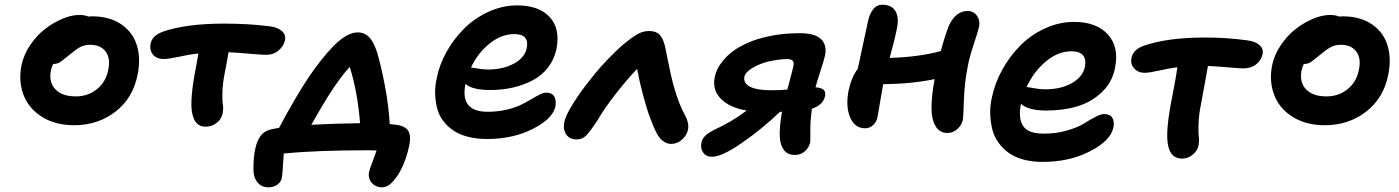

<svg xmlns="http://www.w3.org/2000/svg" viewBox="-20 -610 5998 823"><path d="M297.9 -73.2Q218.3 -73.2 161.4 -108.2Q104.5 -143.1 81.5 -201.4Q58.6 -259.8 71.8 -329.1Q81.1 -374.5 108.9 -416Q136.7 -457.5 172.6 -485.4Q208.5 -513.2 247.6 -529.5Q286.6 -545.9 319.8 -545.9Q343.3 -545.9 358.9 -539.1Q363.8 -540 374 -540Q449.2 -540 499 -506.3Q548.8 -472.7 566.4 -416.5Q584 -360.4 569.8 -290Q550.3 -189.5 474.9 -131.3Q399.4 -73.2 297.9 -73.2ZM198.2 -308.1Q188.5 -257.8 217.3 -227.3Q246.1 -196.8 305.2 -196.8Q357.4 -196.8 395.8 -228Q434.1 -259.3 443.8 -310.1Q454.6 -359.4 433.1 -388.7Q411.6 -418 366.2 -418Q341.8 -418 323.7 -408.2Q305.7 -398.4 278.8 -376Q243.7 -346.7 233.4 -341.3Q221.2 -335.4 208 -335.9Q201.7 -324.2 198.2 -308.1Z M860.8 -66.9Q816.9 -66.9 804.7 -120.1Q790.5 -176.8 822.8 -336.9Q823.7 -340.8 826.2 -356.9Q828.6 -373 830.6 -380.9Q793.9 -377 747.6 -366.9Q701.2 -356.9 682.6 -356.9Q651.4 -356.9 635.7 -376Q620.1 -395 625.5 -422.9Q632.8 -458.5 680.7 -475.1Q778.8 -508.8 941.4 -508.8Q1046.4 -508.8 1136.7 -497.1Q1170.9 -492.7 1188.5 -476.8Q1206.1 -460.9 1201.7 -438Q1196.8 -413.1 1174.6 -394Q1152.3 -375 1120.6 -375Q1103 -375 1046.6 -379.9Q990.2 -384.8 959.5 -386.2Q953.6 -348.1 942.4 -292Q934.1 -250 933.3 -212.9Q932.6 -175.8 935.3 -161.1Q938 -146.5 934.6 -125Q929.7 -99.6 908.9 -83.3Q888.2 -66.9 860.8 -66.9Z M1619.1 192.9Q1589.4 192.9 1573 172.9Q1556.6 152.8 1562 127Q1564 118.2 1569.1 103.8Q1574.2 89.4 1582 69.1Q1589.8 48.8 1594.2 35.2Q1582 34.2 1553.2 34.2Q1336.4 34.2 1196.3 47.9Q1195.3 61 1193.8 85.2Q1192.4 109.4 1191.2 125.5Q1189.9 141.6 1188.5 149.9Q1185.5 169.4 1169.2 181.2Q1152.8 192.9 1131.3 192.9Q1099.6 192.9 1082.5 170.2Q1065.4 147.5 1066.4 112.8Q1066.4 59.6 1074.2 27.8Q1081.1 -6.3 1097.7 -28.3Q1114.3 -50.3 1148.4 -57.1Q1151.9 -57.6 1156 -58.3Q1160.2 -59.1 1166.3 -60.3Q1172.4 -61.5 1176.3 -62Q1206.5 -120.1 1248.8 -191.9Q1291 -263.7 1329.1 -315.9Q1387.7 -396 1432.1 -433.6Q1476.6 -471.2 1514.2 -471.2Q1541 -471.2 1561 -451.9Q1581.1 -432.6 1596.2 -386.2Q1613.8 -327.6 1630.1 -241Q1646.5 -154.3 1650.4 -78.1Q1653.8 -77.6 1660.4 -77.1Q1667 -76.7 1670.4 -76.2Q1712.4 -72.3 1727.8 -52.2Q1743.2 -32.2 1734.4 12.2Q1726.6 53.2 1709.7 93.8Q1692.9 134.3 1668.2 163.6Q1643.6 192.9 1619.1 192.9ZM1388.2 -200.2Q1359.9 -155.8 1314.5 -75.2Q1400.9 -80.1 1523.4 -82Q1512.7 -217.8 1479 -323.2Q1438.5 -279.3 1388.2 -200.2Z M2067.9 -14.2Q2022.9 -14.2 1986.1 -23.7Q1949.2 -33.2 1923.8 -50.3Q1898.4 -67.4 1880.1 -91.3Q1861.8 -115.2 1854.2 -144.3Q1846.7 -173.3 1845.2 -206.3Q1843.8 -239.3 1852.1 -274.9Q1863.3 -333 1894.5 -388.7Q1925.8 -444.3 1970.5 -488.5Q2015.1 -532.7 2074.7 -559.8Q2134.3 -586.9 2196.8 -586.9Q2290 -586.9 2336.2 -536.9Q2382.3 -486.8 2365.2 -399.9Q2356 -355.5 2329.1 -320.8Q2302.2 -286.1 2263.2 -265.6Q2224.1 -245.1 2178.2 -234.6Q2132.3 -224.1 2081.1 -224.1Q2005.9 -224.1 1975.1 -250Q1951.2 -130.9 2069.8 -130.9Q2112.3 -130.9 2149.4 -139.4Q2186.5 -147.9 2211.2 -159.9Q2235.8 -171.9 2255.9 -183.8Q2275.9 -195.8 2292.5 -204.3Q2309.1 -212.9 2321.8 -212.9Q2345.7 -212.9 2355.5 -196.8Q2365.2 -180.7 2360.8 -153.8Q2349.6 -101.1 2264.2 -57.6Q2178.7 -14.2 2067.9 -14.2ZM2184.1 -463.9Q2129.4 -463.9 2078.9 -423.6Q2028.3 -383.3 1999 -320.8Q2002 -320.8 2025.9 -316.4Q2049.8 -312 2071.8 -312Q2136.2 -312 2182.9 -337.4Q2229.5 -362.8 2237.8 -403.8Q2250 -463.9 2184.1 -463.9Z M2453.1 -12.2Q2420.9 -12.2 2406.7 -34.2Q2392.6 -56.2 2398.9 -85.9Q2403.8 -114.3 2437.5 -167.7Q2471.2 -221.2 2514.2 -273.9Q2546.4 -315.4 2585.4 -356Q2624.5 -396.5 2655.8 -422.9Q2688.5 -449.7 2712.4 -463.4Q2736.3 -477.1 2762.2 -477.1Q2791.5 -477.1 2807.1 -461.4Q2822.8 -445.8 2831.1 -409.2Q2833 -399.9 2840.1 -364.3Q2847.2 -328.6 2854 -297.9Q2860.8 -267.1 2868.2 -240.2Q2890.6 -160.2 2918 -112.8Q2934.1 -81.5 2929.2 -54.2Q2923.8 -29.8 2903.3 -11.5Q2882.8 6.8 2856.9 6.8Q2843.8 6.8 2832 0.7Q2820.3 -5.4 2811.8 -14.4Q2803.2 -23.4 2794.9 -39.1Q2786.6 -54.7 2780.8 -68.8Q2774.9 -83 2767.1 -104Q2752.9 -140.1 2736.6 -201.9Q2720.2 -263.7 2710.9 -314.9Q2666 -267.6 2617.9 -205.8Q2569.8 -144 2541 -94.2Q2510.7 -47.9 2493.4 -30Q2476.1 -12.2 2453.1 -12.2Z M3032.7 62Q3006.8 62 2994.1 44.2Q2981.4 26.4 2986.8 1Q2989.7 -15.1 3003.7 -28.6Q3017.6 -42 3046.9 -56.2Q3116.7 -87.9 3180.7 -136.2Q3108.9 -147.9 3070.6 -186Q3032.2 -224.1 3043.9 -280.8Q3047.4 -297.9 3056.2 -315.4Q3064.9 -333 3081.3 -352.5Q3097.7 -372.1 3120.1 -389.2Q3142.6 -406.2 3175.8 -422.1Q3209 -438 3249 -448.2Q3323.2 -467.8 3407.7 -467.8Q3472.2 -467.8 3498.8 -442.9Q3525.4 -418 3516.6 -373Q3513.2 -356 3497.6 -308.1Q3481.9 -260.3 3475.6 -235.8Q3498 -234.4 3509 -226.1Q3520 -217.8 3516.6 -198.2Q3508.3 -159.7 3460 -144Q3453.6 -91.8 3453.6 -63Q3453.1 -53.7 3453.4 -27.8Q3453.6 -2 3452.6 1Q3447.8 22.5 3430.2 38.3Q3412.6 54.2 3387.7 54.2Q3356.9 54.2 3341.1 34.2Q3325.2 14.2 3322.8 -20Q3319.8 -61.5 3332 -130.9H3323.7Q3247.6 -58.1 3160.9 2Q3074.2 62 3032.7 62ZM3170.9 -280.8Q3165.5 -254.4 3194.1 -238.8Q3222.7 -223.1 3288.6 -223.1Q3320.8 -223.1 3355 -226.1Q3358.9 -240.7 3364.7 -263.2Q3370.6 -285.6 3374.8 -301.5Q3378.9 -317.4 3380.9 -327.1Q3384.3 -343.3 3377.4 -350.1Q3370.6 -356.9 3353 -356.9Q3322.3 -356.9 3272.9 -346.2Q3234.4 -336.4 3204.3 -318.1Q3174.3 -299.8 3170.9 -280.8Z M3688.5 -60.1Q3644 -60.1 3624 -107.2Q3604 -154.3 3617.7 -223.1Q3629.9 -279.8 3656.7 -314.9Q3694.8 -489.7 3700.7 -519Q3707 -550.3 3722.7 -570.1Q3738.3 -589.8 3761.7 -589.8Q3800.8 -589.8 3817.6 -563.5Q3834.5 -537.1 3824.7 -488.8Q3818.8 -454.6 3793.5 -361.8Q3917.5 -365.2 4012.7 -391.1Q4030.3 -457 4047.4 -500Q4060.1 -528.8 4080.6 -545.9Q4101.1 -563 4127.4 -563Q4152.8 -563 4167.5 -542.7Q4182.1 -522.5 4176.8 -495.1Q4172.9 -478 4154.1 -420.9Q4135.3 -363.8 4128.4 -326.2Q4114.3 -256.8 4111.8 -182.1Q4109.4 -107.4 4107.4 -97.2Q4102.1 -73.2 4083.5 -56.6Q4064.9 -40 4040.5 -40Q4006.8 -40 3989.5 -70.6Q3972.2 -101.1 3972.9 -152.3Q3973.6 -203.6 3986.3 -271Q3890.1 -250.5 3765.6 -249Q3743.2 -116.2 3741.7 -109.9Q3738.3 -88.4 3723.1 -74.2Q3708 -60.1 3688.5 -60.1Z M4449.2 84Q4404.3 84 4367.2 74Q4330.1 64 4304.4 45.7Q4278.8 27.3 4260.3 2Q4241.7 -23.4 4233.9 -54Q4226.1 -84.5 4224.6 -119.1Q4223.1 -153.8 4231.4 -190.9Q4243.7 -252 4275.4 -309.8Q4307.1 -367.7 4352.5 -413.8Q4397.9 -460 4458.7 -488Q4519.5 -516.1 4584 -516.1Q4679.7 -516.1 4728.8 -462.4Q4777.8 -408.7 4759.3 -317.9Q4747.1 -256.3 4702.6 -214.4Q4658.2 -172.4 4598.4 -154.3Q4538.6 -136.2 4466.3 -136.2Q4386.7 -136.2 4356.4 -165Q4343.8 -102.5 4365.7 -69.8Q4387.7 -37.1 4453.1 -37.1Q4506.8 -37.1 4552.7 -50.3Q4598.6 -63.5 4623.8 -79.1Q4648.9 -94.7 4673.3 -107.9Q4697.8 -121.1 4713.4 -121.1Q4737.8 -121.1 4747.8 -105.2Q4757.8 -89.4 4752.4 -63Q4741.2 -7.8 4653.1 38.1Q4564.9 84 4449.2 84ZM4380.4 -236.8Q4386.7 -236.8 4412.1 -231.9Q4437.5 -227.1 4460.4 -227.1Q4527.8 -227.1 4574.5 -253.7Q4621.1 -280.3 4630.4 -323.2Q4642.6 -390.1 4572.3 -390.1Q4515.1 -390.1 4463.1 -346.7Q4411.1 -303.2 4380.4 -236.8Z M5046.9 69.8Q4999.5 69.8 4987.8 17.1Q4972.7 -42 5006.8 -206.1Q5022.5 -288.6 5026.9 -321.8Q4995.1 -317.9 4950.4 -307.9Q4905.8 -297.9 4886.7 -297.9Q4858.4 -297.9 4841.6 -316.7Q4824.7 -335.4 4830.1 -361.8Q4837.4 -398.9 4885.7 -415Q4987.3 -449.2 5145 -449.2Q5239.3 -449.2 5326.7 -437Q5360.8 -432.6 5378.7 -416.7Q5396.5 -400.9 5392.1 -377.9Q5386.7 -352.1 5365 -334.5Q5343.3 -316.9 5310.1 -316.9Q5294.4 -316.9 5241.7 -321.5Q5189 -326.2 5157.7 -327.1Q5155.8 -316.9 5144.8 -254.6Q5133.8 -192.4 5127.9 -163.1Q5118.7 -117.2 5117.4 -78.1Q5116.2 -39.1 5118.7 -24.4Q5121.1 -9.8 5117.7 12.2Q5113.3 35.6 5093 52.7Q5072.8 69.8 5046.9 69.8Z M5658.7 -73.2Q5579.1 -73.2 5522.2 -108.2Q5465.3 -143.1 5442.4 -201.4Q5419.4 -259.8 5432.6 -329.1Q5441.9 -374.5 5469.7 -416Q5497.6 -457.5 5533.4 -485.4Q5569.3 -513.2 5608.4 -529.5Q5647.5 -545.9 5680.7 -545.9Q5704.1 -545.9 5719.7 -539.1Q5724.6 -540 5734.9 -540Q5810.1 -540 5859.9 -506.3Q5909.7 -472.7 5927.2 -416.5Q5944.8 -360.4 5930.7 -290Q5911.1 -189.5 5835.7 -131.3Q5760.3 -73.2 5658.7 -73.2ZM5559.1 -308.1Q5549.3 -257.8 5578.1 -227.3Q5606.9 -196.8 5666 -196.8Q5718.3 -196.8 5756.6 -228Q5794.9 -259.3 5804.7 -310.1Q5815.4 -359.4 5793.9 -388.7Q5772.5 -418 5727.1 -418Q5702.6 -418 5684.6 -408.2Q5666.5 -398.4 5639.6 -376Q5604.5 -346.7 5594.2 -341.3Q5582 -335.4 5568.8 -335.9Q5562.5 -324.2 5559.1 -308.1Z"/></svg>

Font: Shantell Sans Irregular Bouncy
Style: Italic
Weight: 600
Italic angle: -11.31°
Designer: Stephen Nixon, Anya Danilova, Shantell Martin
Foundry: Arrow Type
Version: Version 1.006;[9816181b4]